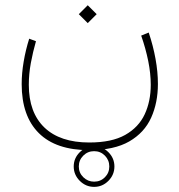

<svg xmlns="http://www.w3.org/2000/svg" viewBox="-20 -359 687 735"><path d="M262.2 278.3Q262.2 246.6 285.4 223.6Q308.6 200.7 340.3 200.7Q372.1 200.7 395 223.6Q418 246.6 418 278.3Q418 310.1 395 333.3Q372.1 356.4 340.3 356.4Q308.6 356.4 285.4 333.3Q262.2 310.1 262.2 278.3ZM281.7 278.3Q281.7 302.7 299.1 319.6Q316.4 336.4 340.3 336.4Q364.7 336.4 381.6 319.6Q398.4 302.7 398.4 278.3Q398.4 253.9 381.6 236.8Q364.7 219.7 340.3 219.7Q315.9 219.7 298.8 236.8Q281.7 253.9 281.7 278.3ZM315.9 -338.9 350.1 -304.7 315.9 -270.5 281.7 -304.7ZM321.8 186.5Q407.7 186.5 459.2 157.5Q510.7 128.4 533.9 78.6Q557.1 28.8 557.1 -34.2Q557.1 -77.6 547.4 -125.7Q537.6 -173.8 520.5 -222.7L549.3 -234.4Q566.4 -183.6 575.4 -133.5Q584.5 -83.5 584.5 -37.6Q584.5 34.2 558.6 91.6Q532.7 148.9 474.9 182.4Q417 215.8 321.8 215.8Q194.3 215.8 128.7 150.6Q63 85.4 63 -37.1Q63 -78.6 70.6 -123Q78.1 -167.5 91.8 -210.9L117.7 -201.2Q106 -160.6 98.1 -118.2Q90.3 -75.7 90.3 -34.2Q90.3 71.8 150.1 129.2Q210 186.5 321.8 186.5Z"/></svg>

Font: Vazirmatn FD NL Thin
Style: Regular
Weight: 100
Designer: Saber Rastikerdar
Foundry: Saber Rastikerdar
Version: Version 33.003